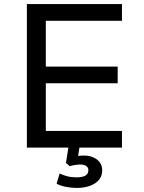

<svg xmlns="http://www.w3.org/2000/svg" viewBox="-20 -725 705 943"><path d="M112 0V-705H579V-623H205V-398H558V-316H205V-82H579V0ZM356 198Q331 198 303 192.5Q275 187 258 177L273 127Q292 136 311 141Q330 146 357 146Q383 146 398.5 138Q414 130 414 111Q414 97 403 90Q392 83 373 83Q364 83 350.5 85Q337 87 322 91L304 75L319 -20H373L361 59L336 47Q347 43 362.5 41Q378 39 393 39Q416 39 436 47Q456 55 469 71Q482 87 482 112Q482 140 465.5 159Q449 178 421 188Q393 198 356 198Z"/></svg>

Font: Nunito Sans 6pt
Style: Regular
Weight: 400
Version: Version 3.101;gftools[0.9.27]